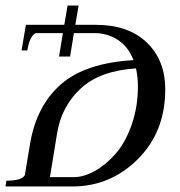

<svg xmlns="http://www.w3.org/2000/svg" viewBox="-23 -675 654 696"><path d="M-3 1 0 -20Q56 -20 67 -40L86 -154Q109 -291 197.5 -369Q286 -447 461 -457Q442 -506 404 -530.5Q366 -555 320 -555H245L231 -470H191L205 -555H107Q85 -546 76 -492H55L71 -585H210L222 -655H262L250 -585H325Q442 -585 509 -521Q576 -457 576 -351Q576 -197 476.5 -98Q377 1 239 1ZM470 -427Q340 -419 270 -354.5Q200 -290 184 -192L158 -33H245Q281 -33 320.5 -55Q360 -77 395.5 -117Q431 -157 454 -222Q477 -287 477 -363Q477 -394 470 -427Z"/></svg>

Font: Judson
Style: Italic
Weight: 400
Italic angle: -9.5°
Version: Version 20110429